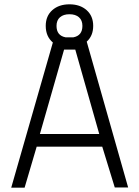

<svg xmlns="http://www.w3.org/2000/svg" viewBox="-20 -870 644 890"><path d="M382 -677 574 -1H512L454 -190H150L94 0H32L225 -673Q192 -701 192 -750Q192 -796 222.5 -823Q253 -850 302 -850Q351 -850 381.5 -823Q412 -796 412 -750Q412 -704 382 -677ZM277 -640 165 -249H440L329 -640ZM242 -750Q242 -705 284 -697H320Q362 -705 362 -750Q362 -776 346 -790Q330 -804 302 -804Q274 -804 258 -790Q242 -776 242 -750Z"/></svg>

Font: TypoPRO Titillium Text
Style: 250 wt
Weight: 300
Designer: Accademia di Belle Arti di Urbino and others
Foundry: Accademia di Belle Arti di Urbino and others.
Version: Version 25.000